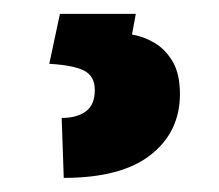

<svg xmlns="http://www.w3.org/2000/svg" viewBox="-20 -24 310 272"><path d="M172.4 -4.4 167 24.9Q184.1 27.8 199.5 37.1Q214.8 46.4 224.9 63.7Q234.9 81.1 234.9 109.4Q234.9 162.6 193.6 195.3Q152.3 228 70.3 228L67.4 143.1Q88.9 143.1 101.6 133.8Q114.3 124.5 114.3 103.5Q114.3 84 99.4 76.2Q84.5 68.4 49.8 66.4L64.9 -4.4Z"/></svg>

Font: Robert Sans Black
Style: Regular
Weight: 900
Designer: Christian Robertson (extended by Adam Twardoch)
Foundry: Google
Version: Version 12.135;April 2, 2019;FontCreator 11.5.0.2425 64-bit;